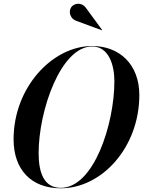

<svg xmlns="http://www.w3.org/2000/svg" viewBox="-20 -1009 774 1039"><path d="M393.5 -896 531.5 -845 533 -846.5 444.5 -967C419.5 -1000.5 378 -990.5 364.5 -968.5C349 -944 361.5 -905.5 393.5 -896ZM309 10C531.5 10 734 -212 734 -495C734 -658 629 -760 478.5 -760C265.5 -760 53.5 -538 53.5 -255C53.5 -92 148 10 309 10ZM478.5 -757.5C570 -757.5 599 -654.5 599 -570C599 -338 488 7.5 309 7.5C217.5 7.5 189 -75.5 189 -180C189 -412 309.5 -757.5 478.5 -757.5Z"/></svg>

Font: Bodoni* 72pt Medium
Style: Italic
Weight: 500
Italic angle: -13°
Version: Version 2.3